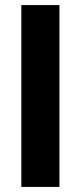

<svg xmlns="http://www.w3.org/2000/svg" viewBox="-20 -736 318 756"><path d="M214 -716V0H64V-716Z"/></svg>

Font: Madhuban Bold
Style: Regular
Weight: 700
Designer: jaikishan Patel
Foundry: MagicType
Version: Version 1.000